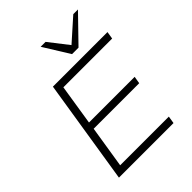

<svg xmlns="http://www.w3.org/2000/svg" viewBox="-257 -1079 1219 1219"><g transform="rotate(-45 352.5 -469.5)"><path d="M89 0 201 -705H691L683 -655H245L202 -382H612L604 -333H195L150 -50H587L579 0ZM433 -765 325 -939H369L471 -808L618 -939H660L491 -765Z"/></g></svg>

Font: Nunito Sans 7pt SemiExpanded ExtraLight
Style: Italic
Weight: 250
Width: 6
Italic angle: -9°
Designer: Vernon Adams
Foundry: Vernon Adams
Version: Version 3.101;gftools[0.9.27]